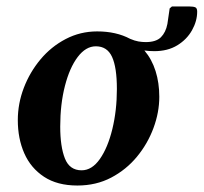

<svg xmlns="http://www.w3.org/2000/svg" viewBox="-20 -563 629 593"><path d="M219 10Q157 10 116 -17Q75 -44 55 -89.5Q35 -135 35 -192Q35 -243 53.5 -291.5Q72 -340 105 -379.5Q138 -419 183 -442.5Q228 -466 280 -466Q339 -466 382 -443Q396 -437 407.5 -435Q419 -433 430 -433Q462 -433 477 -448Q492 -463 497 -489L504 -537L511 -543H565Q577 -543 583 -540.5Q589 -538 589 -527Q589 -498 573 -469.5Q557 -441 527.5 -423Q498 -405 457 -405Q440 -405 426 -407Q449 -380 460.5 -343.5Q472 -307 472 -264Q472 -216 454 -167.5Q436 -119 403 -79Q370 -39 323.5 -14.5Q277 10 219 10ZM232 -37Q264 -37 288.5 -72Q313 -107 327 -164.5Q341 -222 341 -288Q341 -355 326 -387.5Q311 -420 276 -420Q245 -420 220 -387Q195 -354 180.5 -297.5Q166 -241 166 -172Q166 -110 180.5 -73.5Q195 -37 232 -37Z"/></svg>

Font: Spectral
Style: Bold Italic
Weight: 700
Italic angle: -10°
Designer: Jean-Baptiste Levee
Foundry: Production Type
Version: Version 2.001